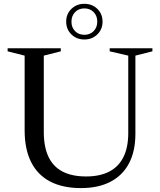

<svg xmlns="http://www.w3.org/2000/svg" viewBox="-20 -952 820 982"><path d="M636 -272V-667.5L541 -689.5V-705H759.5V-689.5L672.5 -667.5V-267.5Q672.5 -179 640 -117Q607.5 -55 545.2 -22.5Q483 10 394 10Q301.5 10 237.2 -23.2Q173 -56.5 139.5 -122.5Q106 -188.5 106 -286V-667.5L19 -689.5V-705H291V-689.5L204 -667.5V-277Q204 -200.5 228 -150Q252 -99.5 300 -74.5Q348 -49.5 420.5 -49.5Q490.5 -49.5 538.5 -74.2Q586.5 -99 611.2 -148.5Q636 -198 636 -272ZM411.5 -932.5Q451 -932.5 477.8 -906.8Q504.5 -881 504.5 -841Q504.5 -802 477.8 -776Q451 -750 411.5 -750Q372 -750 345.2 -776Q318.5 -802 318.5 -841.5Q318.5 -880.5 345.2 -906.5Q372 -932.5 411.5 -932.5ZM411.5 -774Q440.5 -774 459 -793Q477.5 -812 477.5 -841.5Q477.5 -871 459 -890Q440.5 -909 411.5 -909Q382.5 -909 364 -890Q345.5 -871 345.5 -841Q345.5 -811.5 364 -792.8Q382.5 -774 411.5 -774Z"/></svg>

Font: Newsreader 60pt
Style: Regular
Weight: 400
Designer: Hugues Gentile
Foundry: Production Type
Version: Version 1.003